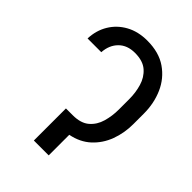

<svg xmlns="http://www.w3.org/2000/svg" viewBox="-214 -837 938 938"><g transform="rotate(45 254.5 -368.5)"><path d="M219.7 -221.7H241.2Q296.9 -221.7 327.1 -247.8Q357.4 -273.9 369.1 -314.9Q380.9 -356 380.9 -400.4V-472.7Q380.9 -517.1 368.9 -558.1Q356.9 -599.1 326.7 -625.7Q296.4 -652.3 241.2 -652.3Q188 -652.3 156.7 -620.8Q125.5 -589.4 122.1 -538.1H27.3Q29.3 -595.2 56.4 -640.1Q83.5 -685.1 130.9 -711.2Q178.2 -737.3 241.2 -737.3Q322.3 -737.3 375.5 -700.4Q428.7 -663.6 455.1 -603.5Q481.4 -543.5 481.4 -472.7V-400.4Q481.4 -338.9 461.2 -284.4Q440.9 -230 399.9 -192.1Q358.9 -154.3 296.9 -142.1V0H194.3V-221.7Z"/></g></svg>

Font: Inter Display
Style: Regular
Weight: 400
Designer: Rasmus Andersson
Foundry: rsms
Version: Version 4.001;git-9221beed3